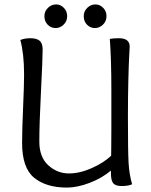

<svg xmlns="http://www.w3.org/2000/svg" viewBox="-20 -839 684 869"><path d="M72 -658Q92 -666 117 -666Q146 -666 159.5 -654.5Q173 -643 173 -615Q173 -572 165.5 -425.5Q158 -279 158 -198Q158 -128 198.5 -91Q239 -54 292 -54Q341 -54 395 -78Q449 -102 483 -134Q483 -141 483.5 -168.5Q484 -196 484 -262.5Q484 -329 484 -431Q484 -572 477 -663Q494 -666 518 -666Q567 -666 567 -628Q567 -626 565 -591Q563 -556 561 -481.5Q559 -407 559 -309Q559 -154 562 -101.5Q565 -49 578 -5Q560 3 531 3Q503 3 492.5 -9.5Q482 -22 482 -56V-67Q442 -33 386 -11.5Q330 10 283 10Q189 10 134.5 -34.5Q80 -79 80 -192Q80 -251 84.5 -352Q89 -453 89 -501Q89 -596 72 -658ZM410 -712Q389 -712 374 -727Q359 -742 359 -766Q359 -788 375 -803.5Q391 -819 412 -819Q432 -819 447 -803.5Q462 -788 462 -766Q462 -743 446 -727.5Q430 -712 410 -712ZM232 -712Q211 -712 196 -727Q181 -742 181 -766Q181 -788 197 -803.5Q213 -819 234 -819Q254 -819 269 -803.5Q284 -788 284 -766Q284 -743 268 -727.5Q252 -712 232 -712Z"/></svg>

Font: Overlock SC
Style: Regular
Weight: 400
Designer: Dario Muhafara
Foundry: Dario Manuel Muhafara
Version: Version 1.001